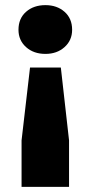

<svg xmlns="http://www.w3.org/2000/svg" viewBox="-20 -604 354 748"><path d="M97 -341H217L249 -57V124H64V-57ZM157 -584Q202 -584 231.5 -558Q261 -532 261 -488Q261 -447 231.5 -420.5Q202 -394 157 -394Q111 -394 81.5 -420.5Q52 -447 52 -488Q52 -532 81.5 -558Q111 -584 157 -584Z"/></svg>

Font: REM
Style: Bold
Weight: 700
Designer: Octavio Pardo
Foundry: Ashler Design
Version: Version 1.005;gftools[0.9.28]